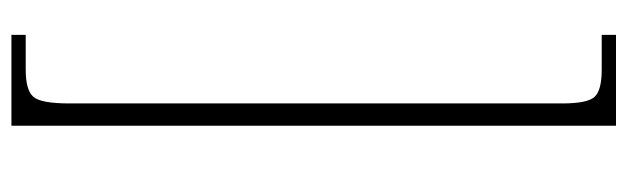

<svg xmlns="http://www.w3.org/2000/svg" viewBox="-401 -438 1098 336"><g transform="rotate(-90 148.0 -270.0)"><path d="M96 -799H255V-774H194Q158 -774 146.5 -760.5Q135 -747 135 -698V165Q135 209 146.5 221.5Q158 234 194 234H255V259H96Z"/></g></svg>

Font: Noto Serif Sinhala Condensed ExtraLight
Style: Regular
Weight: 200
Width: 3
Designer: Jelle Bosma - Monotype Design Team
Foundry: Monotype Imaging Inc.
Version: Version 2.007; ttfautohint (v1.8.4.7-5d5b)